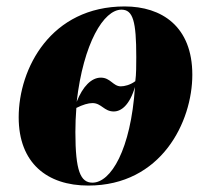

<svg xmlns="http://www.w3.org/2000/svg" viewBox="-20 -566 656 596"><path d="M254 10C481 10 577 -188 577 -334C577 -484 482 -546 367 -546C138 -546 38 -354 38 -202C38 -60 126 10 254 10ZM355 -298C331 -298 323 -325 293 -325C264 -325 237 -298 218 -250C239 -432 302 -536 357 -536C393 -536 403 -500 403 -389C403 -366 403 -334 400 -314C384 -302 366 -298 355 -298ZM267 1C230 1 214 -35 214 -156C214 -180 215 -206 217 -231C237 -241 254 -246 267 -246C295 -246 303 -220 333 -220C356 -220 382 -239 399 -296C386 -101 324 1 267 1Z"/></svg>

Font: Noto Serif Display SemiCondensed Black
Style: Italic
Weight: 900
Width: 4
Italic angle: -12°
Designer: Monotype Design Team
Foundry: Monotype Imaging Inc.
Version: Version 2.009